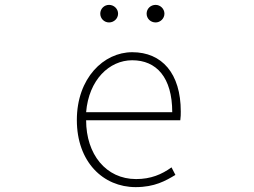

<svg xmlns="http://www.w3.org/2000/svg" viewBox="-20 -754 1040 787"><path d="M536 13C614 13 659 -13 699 -37L683 -68C643 -39 598 -20 538 -20C414 -20 333 -122 333 -261H719C721 -275 721 -286 721 -297C721 -453 644 -540 522 -540C405 -540 295 -434 295 -262C295 -90 403 13 536 13ZM333 -294C344 -427 428 -507 522 -507C621 -507 686 -437 686 -294ZM427 -662C447 -662 464 -678 464 -698C464 -718 447 -734 427 -734C407 -734 391 -718 391 -698C391 -678 407 -662 427 -662ZM618 -662C637 -662 654 -678 654 -698C654 -718 637 -734 618 -734C597 -734 581 -718 581 -698C581 -678 597 -662 618 -662Z"/></svg>

Font: Harano Aji Gothic CN ExtraLight
Style: Regular
Weight: 250
Foundry: Masamichi Hosoda
Version: HaranoAjiGothicCN-ExtraLight version 20230610;ttx 4.39.4